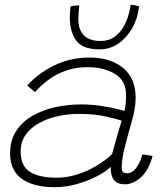

<svg xmlns="http://www.w3.org/2000/svg" viewBox="-20 -767 688 799"><path d="M207.5 12Q120.5 12 71.2 -22.5Q22 -57 22 -129.5Q22 -182.5 46.8 -221Q71.5 -259.5 113.8 -284.2Q156 -309 209 -320.8Q262 -332.5 318 -332.5Q358.5 -332.5 397 -326.8Q435.5 -321 463 -314.5Q490.5 -308 498 -305.5Q502 -323 503.2 -337Q504.5 -351 504.5 -371Q504.5 -432 458 -459.8Q411.5 -487.5 344.5 -487.5Q296 -487.5 255.5 -473.5Q215 -459.5 182.8 -435.8Q150.5 -412 125.5 -383.5L93.5 -411Q138 -461.5 205.2 -494.5Q272.5 -527.5 353.5 -527.5Q439 -527.5 491.8 -484.8Q544.5 -442 544.5 -359.5Q544.5 -338 540 -311.8Q535.5 -285.5 527 -256.5Q512.5 -206.5 499.5 -156Q486.5 -105.5 486.5 -70.5Q486.5 -55 492.5 -50.5Q498.5 -46 509.5 -46Q528.5 -46 545.5 -66.5Q562.5 -87 572.5 -124.5L615 -118Q598.5 -57 565.5 -28.5Q532.5 0 500.5 0Q468 0 454.2 -17.8Q440.5 -35.5 440.5 -72.5Q423.5 -55 386.5 -35.2Q349.5 -15.5 302.5 -1.8Q255.5 12 207.5 12ZM216 -27.5Q257 -27.5 298 -40Q339 -52.5 377 -74.5Q415 -96.5 446 -125Q458.5 -171 467.8 -202.8Q477 -234.5 486.5 -265Q470.5 -270.5 422.8 -281.8Q375 -293 306 -293Q262.5 -293 220 -283.5Q177.5 -274 142.5 -254.8Q107.5 -235.5 86.8 -206Q66 -176.5 66 -136.5Q66 -76 104.5 -51.8Q143 -27.5 216 -27.5ZM559 -740.5Q553 -689.5 529.8 -649Q506.5 -608.5 471.5 -585Q436.5 -561.5 394.5 -561.5Q323.5 -561.5 297 -598.5Q270.5 -635.5 270.5 -694.5Q270.5 -705 271.5 -717.2Q272.5 -729.5 273.5 -740.5Q280.5 -742 286.2 -742.8Q292 -743.5 297.8 -743.8Q303.5 -744 310 -744Q308.5 -730 307.2 -716.2Q306 -702.5 306 -689.5Q306 -642.5 329.5 -619.5Q353 -596.5 398 -596.5Q438.5 -596.5 464.8 -619.8Q491 -643 505.2 -677.8Q519.5 -712.5 523.5 -747Q532 -747 542.2 -744.8Q552.5 -742.5 559 -740.5Z"/></svg>

Font: Grandstander Thin Thin
Style: Italic
Weight: 250
Italic angle: -15°
Version: Version 1.200